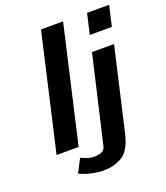

<svg xmlns="http://www.w3.org/2000/svg" viewBox="-154 -794 928 1071"><g transform="rotate(-20 310.0 -258.5)"><path d="M135 139 176 59Q219 81 252 81Q312 81 320 45L440 -472H571L456 27Q449 52 444 66Q439 80 425.5 102.5Q412 125 395.5 137Q379 149 350.5 159.5Q322 170 284 171Q265 172 243 169Q187 163 135 139ZM461 -566 489 -687H620L592 -566ZM58 0 216 -688H347L189 0Z"/></g></svg>

Font: Coval
Style: ExtraBold Italic
Weight: 800
Foundry: Context Ltd
Version: Version 001.000